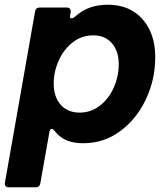

<svg xmlns="http://www.w3.org/2000/svg" viewBox="-44 -596 710 815"><path d="M127 183Q124 199 108 199H-7Q-16 199 -20.5 193.5Q-25 188 -23 179L105 -548Q108 -564 124 -564H240Q249 -564 253 -558.5Q257 -553 256 -544L254 -533L253 -527Q253 -518 260 -518Q265 -518 273 -524Q304 -552 338 -564Q372 -576 414 -576Q506 -576 560.5 -515Q615 -454 615 -353Q615 -259 575.5 -175Q536 -91 466.5 -39.5Q397 12 310 12Q269 12 239.5 0Q210 -12 188 -40Q181 -49 175 -49Q169 -49 166 -37ZM460 -324Q460 -379 431 -412.5Q402 -446 352 -446Q303 -446 265 -416.5Q227 -387 205.5 -339.5Q184 -292 184 -241Q184 -185 213.5 -151.5Q243 -118 294 -118Q342 -118 380 -147.5Q418 -177 439 -224.5Q460 -272 460 -324Z"/></svg>

Font: Open Sauce Two ExtraBold Italic
Style: Regular
Weight: 800
Italic angle: -10°
Designer: Alfredo Marco Pradil
Foundry: Creative Sauce Fz LLC
Version: Version 1.477